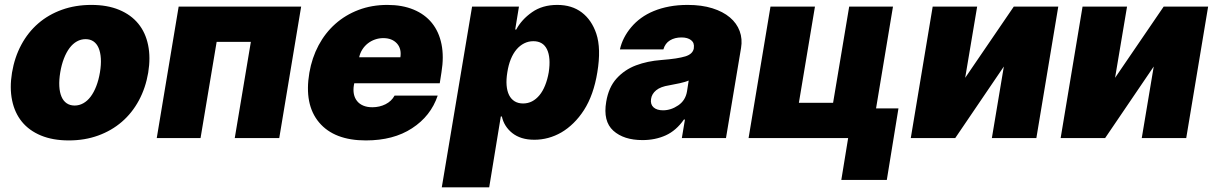

<svg xmlns="http://www.w3.org/2000/svg" viewBox="-20 -573 5039 797"><path d="M29.8 -271.3Q40.5 -335.2 68.4 -387.1Q96.2 -438.9 138.7 -475.7Q181.1 -512.4 237 -532.5Q293 -552.6 359.4 -552.6Q425.8 -552.6 474.8 -532.1Q523.8 -511.7 554 -474.8Q584.2 -437.9 594.8 -386Q605.5 -334.2 595.2 -271.3Q584.5 -208.1 556.5 -156.1Q528.4 -104 485.8 -67.3Q443.2 -30.5 387.4 -10.3Q331.7 9.9 265.6 9.9Q199.2 9.9 150 -10.5Q100.9 -30.9 70.8 -67.8Q40.8 -104.8 30.2 -156.6Q19.5 -208.5 29.8 -271.3ZM289.8 -134.9Q308.9 -134.9 325.8 -144.4Q342.7 -153.8 356.2 -171.7Q369.7 -189.6 379.6 -215.2Q389.6 -240.8 394.9 -272.7Q400.2 -304.7 398.6 -330.3Q397 -355.8 389.4 -373.8Q381.7 -391.7 368.1 -401.1Q354.4 -410.5 335.2 -410.5Q316.1 -410.5 299.2 -401.1Q282.3 -391.7 268.8 -373.8Q255.3 -355.8 245.4 -330.3Q235.4 -304.7 230.1 -272.7Q224.8 -240.8 226.2 -215.2Q227.6 -189.6 235.3 -171.7Q242.9 -153.8 256.7 -144.4Q270.6 -134.9 289.8 -134.9Z M630.7 0 721.6 -545.5H1230.1L1139.2 0H954.5L1021.3 -399.1H879.3L812.5 0Z M1264.2 -271.3Q1274.9 -333.1 1302.4 -384.8Q1329.9 -436.4 1371.8 -473.7Q1413.7 -511 1468.4 -531.8Q1523.1 -552.6 1588.1 -552.6Q1649.9 -552.6 1696.7 -533.2Q1743.6 -513.8 1772.9 -477.6Q1802.2 -441.4 1812.7 -389.6Q1823.2 -337.7 1812.5 -272.7L1805.4 -227.3H1450.6L1448.9 -218.8Q1445.7 -199.2 1449 -182.5Q1452.4 -165.8 1462.2 -153.6Q1471.9 -141.3 1487.9 -134.6Q1503.9 -127.8 1525.6 -127.8Q1555.4 -127.8 1580.3 -140.3Q1605.1 -152.7 1617.9 -176.1H1796.9Q1768.1 -90.9 1690.3 -40.5Q1613.3 9.9 1498.6 9.9Q1367.5 9.9 1304.7 -64.6Q1241.8 -139.2 1264.2 -271.3ZM1470.9 -335.2H1642Q1647.4 -371.1 1627.5 -392.8Q1607.2 -414.8 1571 -414.8Q1552.9 -414.8 1536.4 -408.9Q1519.9 -403.1 1506.6 -392.6Q1493.3 -382.1 1484 -367.5Q1474.8 -353 1470.9 -335.2Z M1813.9 204.5 1939.6 -545.5H2134.2L2118.6 -450.3H2122.9Q2144.9 -491.8 2188.6 -522.4Q2231.5 -552.6 2293.3 -552.6Q2354 -552.6 2395.1 -521.3Q2436.1 -490.1 2455.3 -433.2Q2475.9 -371.4 2459.5 -272.7Q2444.2 -178.6 2404.1 -116.1Q2384.2 -85.2 2360.4 -62Q2336.6 -38.7 2310.4 -23.4Q2284.1 -8.2 2255.7 -0.5Q2227.3 7.1 2198.2 7.1Q2169 7.1 2146.3 0Q2123.6 -7.1 2106.5 -20.6Q2072.4 -47.9 2063.2 -89.5H2058.9L2010.7 204.5ZM2151.3 -143.5Q2171.5 -143.5 2188.6 -152.3Q2205.6 -161.2 2219.3 -177.7Q2233 -194.2 2242.7 -218.4Q2252.5 -242.5 2257.8 -272.7Q2267 -333.8 2250.7 -367.9Q2234.4 -402 2193.9 -402Q2173.7 -402 2155.9 -393.1Q2138.1 -384.2 2124.1 -367.7Q2110.1 -351.2 2100.3 -327.2Q2090.6 -303.3 2085.9 -272.7Q2081 -242.9 2082.9 -218.9Q2084.9 -195 2093.2 -178.3Q2101.6 -161.6 2116.3 -152.5Q2131 -143.5 2151.3 -143.5Z M2496.4 -150.6Q2506.4 -210.6 2539.1 -246.8Q2572.4 -283.7 2620 -301.7Q2667.6 -319.6 2725.1 -323.9Q2760.7 -326.7 2785 -330.4Q2809.3 -334.2 2825.3 -339.1Q2855.8 -348.7 2860.1 -372.2V-373.6Q2863.3 -394.9 2848.9 -406.2Q2834.5 -417.6 2808.9 -417.6Q2781.2 -417.6 2761.2 -405.5Q2741.1 -393.5 2733.7 -367.9H2553.3Q2564.3 -417.3 2600.1 -459.9Q2617.9 -481.2 2641.3 -498.2Q2664.8 -515.3 2694.1 -527.3Q2723.4 -539.4 2758.5 -546Q2793.7 -552.6 2834.5 -552.6Q2892.8 -552.6 2937 -538.7Q2981.2 -524.9 3009.8 -500.7Q3038.4 -476.6 3050.4 -443.9Q3062.5 -411.2 3056.1 -373.6L2993.6 0H2810.4L2823.2 -76.7H2818.9Q2786.9 -30.9 2743.6 -11.2Q2700.3 8.5 2647 8.5Q2569.2 8.5 2525.9 -30.5Q2482.6 -69.6 2496.4 -150.6ZM2732.2 -115.1Q2765.3 -115.1 2795.5 -135.7Q2825.3 -155.9 2831.7 -193.2L2838.8 -238.6Q2822.8 -232.2 2802 -227.6Q2781.2 -223 2757.8 -218.8Q2722.3 -213.4 2703.8 -198.3Q2685.4 -183.2 2682.5 -161.9Q2679.3 -139.6 2693 -127.3Q2706.7 -115.1 2732.2 -115.1Z M3087.4 0 3178.3 -545.5H3362.9L3296.2 -146.3H3438.2L3505 -545.5H3686.8L3616.5 -122.9H3709.5L3661.2 174H3472.3L3500.7 0Z M3851.6 -545.5H4036.2L3986.5 -250L4188.2 -545.5H4372.9L4282 0H4097.3L4147 -296.9L3945.3 0H3760.7Z M4473.7 -545.5H4658.4L4608.7 -250L4810.4 -545.5H4995L4904.1 0H4719.5L4769.2 -296.9L4567.5 0H4382.8Z"/></svg>

Font: Inter P Black
Style: Italic
Weight: 900
Italic angle: -9.40001°
Designer: Rasmus Andersson
Foundry: rsms
Version: Version 3.018;git-588b23468